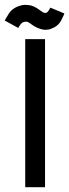

<svg xmlns="http://www.w3.org/2000/svg" viewBox="-46 -784 290 804"><path d="M59.6 0V-620.1H142.6V0ZM69.3 -692.4Q61.5 -694.3 55.7 -692.4Q45.9 -690.4 39.1 -680.7Q32.2 -670.9 30.3 -667Q11.7 -677.7 -26.4 -698.2Q-24.4 -702.1 -8.8 -727.5Q7.8 -752 40 -760.7Q48.8 -763.7 59.6 -763.7Q66.4 -763.7 74.2 -762.7Q95.7 -760.7 121.1 -741.2Q126 -737.3 133.8 -732.4Q141.6 -728.5 147.5 -730.5Q153.3 -732.4 158.2 -740.2Q163.1 -748 165 -752Q184.6 -743.2 223.6 -727.5Q222.7 -723.6 210 -698.2Q197.3 -673.8 167 -663.1Q162.1 -661.1 156.2 -660.2Q151.4 -659.2 144.5 -659.2Q131.8 -659.2 117.2 -665Q102.5 -669.9 85 -682.6Q76.2 -689.5 69.3 -692.4Z"/></svg>

Font: mr_KirucoupageG
Style: Regular
Weight: 400
Designer: Jan Henkel
Version: Version 1.00 May 25, 2020, initial release